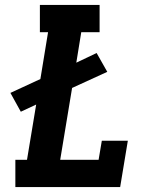

<svg xmlns="http://www.w3.org/2000/svg" viewBox="-20 -755 640 775"><path d="M465 0H42V-110H89L126 -333L64 -304L22 -380L143 -436L174 -625H141V-735H382V-625H308L288 -502L370 -541L413 -465L271 -400L223 -110H378L391 -187H496Z"/></svg>

Font: Iosevka HT Extrabold Extended
Style: Italic
Weight: 800
Width: 7
Italic angle: -9°
Monospace: yes
Designer: Belleve Invis
Foundry: Belleve Invis
Version: Version 32.3.0; ttfautohint (v1.8.4)